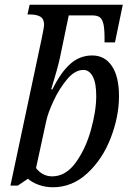

<svg xmlns="http://www.w3.org/2000/svg" viewBox="-20 -780 552 810"><path d="M98 -26 55 3H24L156 -618Q166 -666 166 -675Q166 -700 150.5 -709.5Q135 -719 106 -719H96L105 -760H498L465 -601H421V-620Q421 -660 416 -680Q411 -700 400.5 -707.5Q390 -715 369 -715H270L233 -537Q223 -491 196 -403H201Q236 -474 276 -510Q316 -546 369 -546Q422 -546 452 -501.5Q482 -457 482 -374Q482 -289 447.5 -199Q413 -109 349 -49.5Q285 10 203 10Q171 10 142.5 -0.5Q114 -11 98 -26ZM386 -375Q386 -431 371 -458Q356 -485 332 -485Q296 -485 263 -445.5Q230 -406 206 -354.5Q182 -303 175 -269L132 -71Q144 -55 161.5 -45.5Q179 -36 200 -36Q257 -36 299 -93.5Q341 -151 363.5 -231.5Q386 -312 386 -375Z"/></svg>

Font: Noto Serif Narrow
Style: Italic
Weight: 400
Width: 4
Italic angle: -12°
Designer: Monotype Design Team
Foundry: Monotype Imaging Inc.
Version: Version 1.001